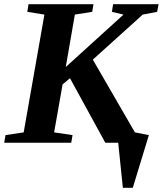

<svg xmlns="http://www.w3.org/2000/svg" viewBox="-27 -675 770 908"><path d="M532 0H471L304 -305L269 -276L229 -49L316 -36L310 0H-7L-1 -36L85 -49L183 -606L102 -619L108 -655H415L409 -619L327 -606L284 -358L557 -606L502 -619L508 -655H723L716 -619L648 -606L412 -393L611 -49L677 -36L601 213H554Z"/></svg>

Font: Libra Serif Modern
Style: Bold Italic
Weight: 700
Italic angle: -12°
Designer: Stefan Peev, Context Ltd
Foundry: Stefan Peev, Context Ltd
Version: Version 1.000